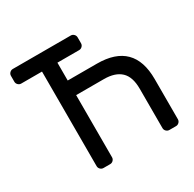

<svg xmlns="http://www.w3.org/2000/svg" viewBox="-153 -863 1036 1025"><g transform="rotate(-30 364.5 -350.0)"><path d="M176 -610H48Q37 -610 29 -618Q21 -626 21 -637V-673Q21 -684 29 -692Q37 -700 48 -700H405Q416 -700 424 -692Q432 -684 432 -673V-637Q432 -626 424 -618Q416 -610 405 -610H271V-500H451Q677 -500 677 -275V-27Q677 -16 669 -8Q661 0 650 0H609Q598 0 590 -8Q582 -16 582 -27V-270Q582 -343 546.5 -376.5Q511 -410 442 -410H271V-27Q271 -16 263 -8Q255 0 244 0H203Q192 0 184 -8Q176 -16 176 -27Z"/></g></svg>

Font: Contemporary
Style: Regular
Weight: 400
Designer: Victor Tran
Foundry: Victor Tran
Version: Version 1.100